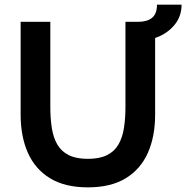

<svg xmlns="http://www.w3.org/2000/svg" viewBox="-20 -794 803 828"><path d="M359 14Q260.5 14 196.2 -25Q132 -64 100.5 -134.5Q69 -205 69 -300V-700H197V-333Q197 -283 203.5 -241.8Q210 -200.5 227.2 -170.8Q244.5 -141 276.5 -125Q308.5 -109 359 -109Q409.5 -109 441.5 -125Q473.5 -141 490.8 -170.8Q508 -200.5 514.5 -241.8Q521 -283 521 -333V-700H649V-300Q649 -205 617.5 -134.5Q586 -64 521.8 -25Q457.5 14 359 14ZM577 -618V-700Q614.5 -700 635.8 -717.2Q657 -734.5 657 -774H763Q763 -726 736 -691Q709 -656 666.5 -637Q624 -618 577 -618Z"/></svg>

Font: Cabin Resolve
Style: Bold-Resolve
Weight: 700
Designer: Pablo Impallari
Foundry: Pablo Impallari. http://www.impallari.com Igino Marini. http://www.ikern.com
Version: Version 3.001